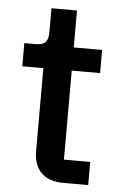

<svg xmlns="http://www.w3.org/2000/svg" viewBox="-50 -698 465 735"><g transform="rotate(5 182.5 -331.0)"><path d="M317 0V-89H216V-431H325V-520H216V-662H118V-571C118 -535 106 -520 70 -520H26V-431H107V-113C107 -41 146 0 222 0Z"/></g></svg>

Font: IBMKR Medm
Style: Regular
Weight: 500
Designer: Mike Abbink; Paul van der Laan; Pieter van Rosmalen; Wujin Sim; Chorong Kim; Dohee Lee;
Foundry: Sandoll Inc.
Version: Version 1.002